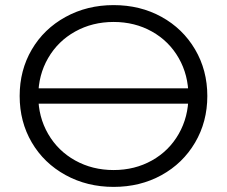

<svg xmlns="http://www.w3.org/2000/svg" viewBox="-20 -726 891 752"><path d="M57 -350Q57 -451 104.5 -532Q152 -613 236.5 -659.5Q321 -706 425 -706Q529 -706 612.5 -660Q696 -614 744 -532.5Q792 -451 792 -350Q792 -249 744 -167.5Q696 -86 612.5 -40Q529 6 425 6Q321 6 236.5 -40.5Q152 -87 104.5 -168Q57 -249 57 -350ZM718 -350Q718 -432 680 -498.5Q642 -565 575 -602.5Q508 -640 425 -640Q342 -640 274.5 -602.5Q207 -565 168.5 -498.5Q130 -432 130 -350Q130 -268 168.5 -201.5Q207 -135 274.5 -97.5Q342 -60 425 -60Q508 -60 575 -97.5Q642 -135 680 -201.5Q718 -268 718 -350ZM81.5 -380H772.5V-320H81.5Z"/></svg>

Font: Montserrat-Regular
Style: Regular
Weight: 400
Version: Version 7.200